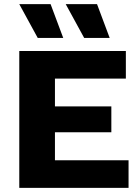

<svg xmlns="http://www.w3.org/2000/svg" viewBox="-20 -906 671 926"><path d="M224 -886H73L162 -723H285ZM448 -886H297L386 -723H509ZM73 0H600V-133H245V-268H517V-393H245V-527H587V-660H73Z"/></svg>

Font: Work Sans
Style: Bold
Weight: 700
Designer: Wei Huang
Foundry: Wei Huang
Version: Version 2.012